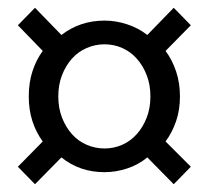

<svg xmlns="http://www.w3.org/2000/svg" viewBox="-20 -577 537 494"><path d="M26 -148 90 -213Q73 -236 63.5 -265Q54 -294 54 -329Q54 -364 63.5 -393.5Q73 -423 90 -446L26 -512L70 -557L138 -487Q186 -524 249 -524Q278 -524 307 -514.5Q336 -505 359 -487L427 -557L471 -512L406 -446Q423 -423 433 -393.5Q443 -364 443 -329Q443 -294 433 -265Q423 -236 406 -213L471 -148L427 -103L359 -172Q336 -153 307 -143.5Q278 -134 249 -134Q185 -134 138 -172L70 -103ZM130 -329Q130 -299 139.5 -274.5Q149 -250 165 -232Q181 -214 203 -204.5Q225 -195 249 -195Q273 -195 294.5 -204.5Q316 -214 332 -232Q348 -250 357.5 -274.5Q367 -299 367 -329Q367 -359 357.5 -383.5Q348 -408 332 -426Q316 -444 294.5 -453.5Q273 -463 249 -463Q225 -463 203 -453.5Q181 -444 165 -426Q149 -408 139.5 -383.5Q130 -359 130 -329Z"/></svg>

Font: Myanmar Sanpya
Style: Regular
Weight: 400
Designer: Danh Hong
Foundry: Google Inc.
Version: Version 2.00 November 22, 2015